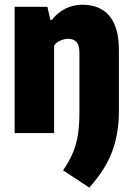

<svg xmlns="http://www.w3.org/2000/svg" viewBox="-20 -578 578 834"><path d="M368 237 254 162Q281.5 122 297 84.5Q312.5 47 318.8 5.5Q325 -36 325 -89V-347.5Q325 -383 311.5 -396.2Q298 -409.5 276.5 -409.5Q261 -409.5 243.2 -402.2Q225.5 -395 215 -380V0H43.5V-548.5H186L198.5 -492H205.5Q258 -557.5 340 -557.5Q384 -557.5 419.5 -538.5Q455 -519.5 475.8 -475.8Q496.5 -432 496.5 -358V-94Q496.5 -1 468.2 77.5Q440 156 368 237Z"/></svg>

Font: Encode Sans Condensed Condensed ExtraBold
Style: Regular
Weight: 800
Width: 3
Designer: Multiple Designers
Foundry: Impallari Type
Version: Version 3.000; ttfautohint (v1.8.3) -l 8 -r 50 -G 200 -x 14 